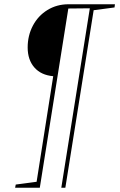

<svg xmlns="http://www.w3.org/2000/svg" viewBox="-20 -712 565 902"><path d="M520 -692 518 -677 420 -664 287 170H268L402 -673L301 -672L167 170H51L54 155L152 142L230 -354Q173 -359 141.5 -395Q110 -431 110 -489Q110 -545 134.5 -591.5Q159 -638 203 -665Q247 -692 302 -692Z"/></svg>

Font: Bitter Pro Thin
Style: Italic
Weight: 250
Italic angle: -9°
Designer: Sol Matas, and Bitter project Authors
Foundry: Sol Matas
Version: Version 1.010